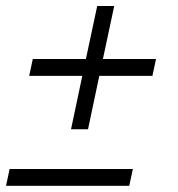

<svg xmlns="http://www.w3.org/2000/svg" viewBox="-41 -610 590 638"><path d="M195 -180.5 232.5 -358H56L68 -414H244.5L282 -590H338.5L301 -414H477.5L465.5 -358H289L251.5 -180.5ZM-21 7.5 -9 -48.5H400.5L388.5 7.5Z"/></svg>

Font: Besley*
Style: Italic
Weight: 400
Italic angle: -13°
Designer: Owen Earl
Foundry: indestructible type*
Version: Version 2.000; ttfautohint (v1.8.3)